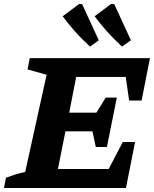

<svg xmlns="http://www.w3.org/2000/svg" viewBox="-48 -948 776 968"><path d="M-28 0 -18 -52Q6 -61 30 -68.5Q54 -76 79 -81L187 -571L91 -598L102 -655H708L666 -441H603L586 -560H336L301 -380H438L485 -456H541L491 -207H435L418 -286H282L244 -96H500L571 -232H633L587 0ZM406 -713Q363 -752 330 -789.5Q297 -827 268 -866L351 -928L366 -927L450 -745ZM567 -713Q524 -753 491 -790Q458 -827 429 -866L512 -928L528 -927L612 -745Z"/></svg>

Font: Piazzolla
Style: Bold Italic
Weight: 700
Italic angle: -11.3°
Designer: Juan Pablo del Peral
Foundry: Huerta Tipografica
Version: Version 1.330